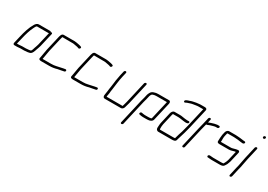

<svg xmlns="http://www.w3.org/2000/svg" viewBox="11 -1551 3678 2631"><g transform="rotate(30 1850.0 -235.5)"><path d="M238 -58H180C166 -57 146 -54 131 -54H99L123 -154C139 -224 160 -294 188 -350C195 -364 206 -389 219 -395H399C402 -395 405 -396 408 -397L359 -188C354 -169 353 -167 347 -150L339 -128C333 -111 326 -78 314 -68C307 -66 294 -62 287 -62C272 -62 253 -58 238 -58ZM79 -17H123C137 -17 159 -20 173 -21H230C246 -21 265 -25 280 -25C291 -25 305 -31 315 -32C350 -41 362 -85 375 -124L383 -146C389 -163 390 -167 396 -187L447 -405C449 -415 443 -424 433 -424C430 -424 425 -423 422 -421C420 -428 415 -432 408 -432H228C204 -432 183 -411 171 -390C132 -326 106 -241 86 -154L60 -43C57 -30 65 -17 79 -17Z M545 -398 496 -187C487 -147 485 -114 477 -78C474 -66 473 -53 470 -41C465 -18 484 -11 508 -11H634C678 -11 720 -18 756 -29C784 -36 821 -39 849 -47C876 -50 875 -86 851 -83C805 -77 766 -64 723 -57C698 -51 674 -48 642 -48H509C509 -53 510 -58 511 -62C511 -67 513 -72 514 -77C523 -115 523 -145 533 -187L582 -398C584 -407 586 -418 590 -429C591 -434 592 -438 594 -442L725 -441C735 -442 749 -441 759 -441C763 -441 768 -441 773 -440C798 -434 828 -432 850 -424L859 -420C881 -413 899 -449 879 -455L870 -459L849 -465C837 -468 817 -472 803 -474L786 -476C779 -477 773 -477 768 -478H595C561 -478 553 -433 545 -398Z M1045 -398 996 -187C987 -147 985 -114 977 -78C974 -66 973 -53 970 -41C965 -18 984 -11 1008 -11H1134C1178 -11 1220 -18 1256 -29C1284 -36 1321 -39 1349 -47C1376 -50 1375 -86 1351 -83C1305 -77 1266 -64 1223 -57C1198 -51 1174 -48 1142 -48H1009C1009 -53 1010 -58 1011 -62C1011 -67 1013 -72 1014 -77C1023 -115 1023 -145 1033 -187L1082 -398C1084 -407 1086 -418 1090 -429C1091 -434 1092 -438 1094 -442L1225 -441C1235 -442 1249 -441 1259 -441C1263 -441 1268 -441 1273 -440C1298 -434 1328 -432 1350 -424L1359 -420C1381 -413 1399 -449 1379 -455L1370 -459L1349 -465C1337 -468 1317 -472 1303 -474L1286 -476C1279 -477 1273 -477 1268 -478H1095C1061 -478 1053 -433 1045 -398Z M1558 -454 1542 -386C1535 -354 1529 -320 1524 -288C1521 -269 1519 -235 1515 -216C1514 -207 1513 -197 1511 -186L1506 -156C1500 -121 1500 -92 1492 -56C1485 -25 1492 -1 1523 -1H1775C1794 -1 1813 -19 1818 -39C1824 -65 1834 -90 1840 -117L1917 -452C1919 -462 1914 -471 1904 -471C1894 -471 1882 -462 1880 -452L1803 -117C1797 -90 1787 -63 1781 -39V-38H1532C1524 -38 1527 -47 1529 -56C1532 -71 1534 -81 1536 -95L1538 -113C1538 -128 1541 -142 1544 -159C1555 -233 1561 -307 1579 -386L1595 -454C1597 -463 1590 -472 1580 -472C1570 -472 1560 -463 1558 -454Z M1912 166 2002 -226C2005 -240 2015 -272 2018 -286L2030 -337C2031 -342 2032 -345 2034 -348L2042 -364C2044 -367 2050 -373 2053 -375C2069 -379 2081 -386 2101 -386C2110 -387 2116 -387 2120 -387H2279C2280 -385 2279 -383 2279 -382L2212 -93C2210 -86 2188 -83 2180 -83C2173 -82 2165 -82 2158 -82H2105C2089 -82 2071 -87 2057 -89C2033 -95 2019 -56 2041 -53C2055 -49 2078 -45 2096 -45H2149C2156 -45 2165 -45 2174 -46C2206 -46 2242 -62 2249 -93L2316 -382C2321 -403 2313 -424 2294 -424H2129C2124 -424 2118 -424 2109 -423C2085 -423 2068 -415 2049 -410C2033 -404 2015 -389 2008 -372C2003 -360 1996 -351 1993 -337L1981 -285C1978 -272 1968 -239 1965 -226L1875 166C1873 175 1879 184 1889 184C1899 184 1910 175 1912 166Z M2391 -274 2351 -101C2344 -72 2346 -46 2343 -21C2342 3 2355 24 2383 24H2593C2622 24 2652 21 2659 -8C2662 -15 2663 -21 2664 -27C2665 -32 2667 -39 2670 -46C2690 -110 2712 -181 2728 -252L2798 -556C2803 -576 2788 -588 2766 -588H2696C2682 -588 2670 -585 2658 -584L2637 -582C2601 -575 2567 -570 2538 -557C2517 -551 2469 -538 2479 -512C2487 -493 2510 -512 2523 -517C2548 -524 2574 -536 2602 -540C2629 -543 2659 -551 2687 -551H2760L2691 -252C2683 -217 2671 -176 2662 -142C2650 -100 2636 -68 2627 -27L2624 -15C2621 -14 2618 -14 2616 -14C2612 -13 2607 -13 2602 -13H2392C2382 -13 2382 -20 2382 -29C2382 -51 2382 -74 2388 -101L2428 -274C2429 -279 2431 -283 2434 -287H2516C2521 -287 2527 -287 2533 -286L2552 -284C2559 -283 2565 -282 2573 -281C2596 -279 2614 -273 2638 -273C2659 -273 2683 -275 2685 -296C2687 -317 2665 -310 2646 -310C2618 -310 2592 -317 2565 -320L2546 -323C2539 -324 2532 -324 2525 -324H2439C2415 -324 2397 -300 2391 -274Z M2881 -476 2857 -374C2852 -351 2843 -319 2837 -294L2764 21C2761 32 2768 39 2779 39C2790 39 2798 32 2801 21L2874 -295C2880 -320 2889 -351 2894 -374L2899 -392C2904 -390 2908 -390 2914 -393C2936 -403 2965 -413 2991 -419C3004 -422 3016 -427 3029 -427H3055C3064 -427 3075 -436 3077 -446C3079 -456 3072 -464 3063 -464H3035C3028 -463 3020 -462 3013 -460L2992 -456C2962 -449 2933 -437 2907 -427L2918 -476C2921 -487 2915 -495 2904 -495C2893 -495 2884 -487 2881 -476Z M3172 -425 3162 -383C3159 -371 3160 -359 3158 -347L3156 -331C3156 -314 3155 -294 3154 -276C3152 -256 3168 -248 3192 -248H3343C3357 -248 3366 -252 3378 -254C3396 -257 3420 -268 3439 -268L3404 -118C3401 -107 3395 -96 3392 -86C3387 -72 3378 -60 3371 -47L3354 -45C3349 -44 3343 -44 3337 -44H3211C3194 -44 3175 -48 3160 -48H3154C3144 -48 3133 -40 3131 -30C3129 -20 3136 -11 3145 -11H3151C3168 -11 3184 -7 3203 -7H3329C3359 -7 3386 -10 3400 -31C3405 -41 3415 -53 3421 -64C3427 -82 3436 -98 3441 -118L3478 -278C3481 -292 3472 -306 3458 -306C3444 -306 3432 -303 3418 -300C3397 -296 3373 -285 3352 -285H3201C3198 -285 3195 -285 3192 -286C3192 -290 3193 -294 3194 -298C3195 -324 3192 -353 3199 -383L3209 -424C3209 -425 3211 -428 3213 -431H3312C3319 -431 3324 -431 3331 -430C3364 -430 3396 -424 3426 -420C3435 -420 3448 -417 3456 -417H3463C3472 -417 3484 -426 3486 -436C3488 -446 3481 -454 3472 -454H3465C3457 -454 3448 -456 3440 -457C3408 -460 3377 -467 3341 -467C3334 -468 3328 -468 3321 -468H3217C3198 -468 3177 -447 3172 -425Z M3634 -448 3592 -265C3581 -217 3575 -169 3564 -122C3560 -107 3556 -93 3553 -79L3525 45C3523 55 3528 64 3538 64C3548 64 3560 55 3562 45L3590 -79C3593 -93 3597 -107 3601 -122C3612 -170 3618 -217 3629 -265L3671 -448C3673 -457 3667 -466 3657 -466C3647 -466 3636 -457 3634 -448ZM3660 -636C3657 -625 3667 -615 3677 -615C3687 -615 3697 -624 3699 -634C3702 -646 3694 -655 3682 -655C3672 -655 3662 -646 3660 -636Z"/></g></svg>

Font: Electronic
Style: SeLtIt
Weight: 300
Version: Version 1.011